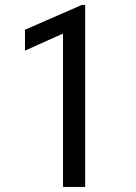

<svg xmlns="http://www.w3.org/2000/svg" viewBox="-20 -734 534 754"><path d="M314.5 0H227.5V-602.1L78.1 -535.2V-617.2L300.8 -714.4H314.5Z"/></svg>

Font: TypoPRO Roboto
Style: Regular
Weight: 400
Designer: Google
Version: Version 2.136; 2016